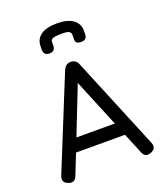

<svg xmlns="http://www.w3.org/2000/svg" viewBox="-163 -1034 993 1146"><g transform="rotate(-20 333.0 -460.5)"><path d="M471 -826V-805Q471 -768 434 -768Q398 -768 398 -793V-826Q398 -842 384.5 -848.5Q371 -855 333 -854Q296 -854 282.5 -847.5Q269 -841 269 -826V-805Q269 -768 232 -768Q196 -768 196 -805V-826Q196 -872 231.5 -897Q267 -922 333 -922Q399 -922 435 -897Q471 -872 471 -826ZM126 -27Q110 12 72 -4Q32 -19 48 -59L286 -645Q301 -678 333 -678H335Q368 -676 379 -645L621 -59Q637 -20 598 -4Q558 11 543 -27L489 -158H178ZM330 -545 211 -242H455Z"/></g></svg>

Font: Jura
Style: Bold
Weight: 700
Designer: Daniel Johnson, Alexei Vanyashin
Foundry: Daniel Johnson
Version: Version 5.103